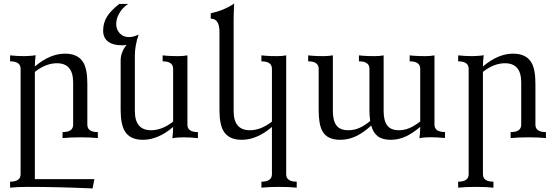

<svg xmlns="http://www.w3.org/2000/svg" viewBox="-20 -789 3172 1097"><path d="M508.8 287.6Q311.5 278.8 139.6 278.8Q80.6 278.8 37.6 283.2V249Q97.7 249 97.7 206.5V-396Q97.7 -438.5 37.6 -438.5V-472.7Q76.2 -468.3 118.2 -468.3Q133.3 -468.3 149.4 -469.7Q174.3 -471.2 183.6 -473.6Q179.2 -438.5 179.2 -409.2Q265.6 -482.4 351.6 -482.4Q426.8 -482.4 456.5 -431.2Q479 -392.6 479 -311.5V-76.7Q479 -34.2 539.1 -34.2V0Q498.5 -4.4 439.5 -4.4Q380.4 -4.4 337.4 0V-34.2Q397.9 -34.2 397.9 -76.7V-317.9Q397.9 -427.7 305.2 -427.7Q242.2 -427.7 179.2 -378.4V234.4H519.5Z M796.9 9.8Q721.2 9.8 691.9 -41.5Q669.4 -80.1 669.4 -161.1V-445.3Q669.4 -470.2 680.7 -496.1Q689.9 -517.6 703.6 -532.2Q689.9 -530.3 677.2 -530.3Q627.4 -530.3 600.6 -549.3Q569.3 -570.8 569.3 -613.8Q569.3 -659.7 592.8 -696.3Q613.3 -728 661.1 -766.6H712.4Q679.7 -745.6 661.1 -712.4Q644 -682.6 644 -651.4Q644 -620.6 664.1 -598.9Q684.1 -577.1 716.8 -577.1Q741.7 -577.1 772 -591.3Q750.5 -526.9 750.5 -472.7V-154.8Q750.5 -44.9 843.3 -44.9Q906.2 -44.9 969.2 -94.2V-396Q969.2 -438.5 909.2 -438.5V-472.7L929.2 -470.7Q952.6 -468.3 999 -468.3Q1028.8 -468.3 1050.8 -472.7V-76.7Q1050.8 -34.2 1110.8 -34.2V0Q1062.5 -4.4 1030.3 -4.4Q1015.1 -4.4 999 -3.4Q974.1 -1.5 964.8 1Q969.2 -34.2 969.2 -63.5Q882.8 9.8 796.9 9.8Z M1675.3 283.2Q1634.8 278.8 1575.7 278.8Q1516.6 278.8 1473.6 283.2V249Q1533.7 249 1533.7 206.5V-63.5Q1447.3 9.8 1361.3 9.8Q1285.6 9.8 1256.3 -41.5Q1233.9 -80.1 1233.9 -161.1V-606.9Q1233.9 -682.6 1184.1 -682.6V-712.9Q1264.2 -731 1317.9 -769Q1314.9 -709.5 1314.9 -678.2V-154.8Q1314.9 -44.9 1407.7 -44.9Q1470.7 -44.9 1533.7 -94.2V-396Q1533.7 -438.5 1473.6 -438.5V-472.7L1493.7 -470.7Q1517.1 -468.3 1563.5 -468.3Q1593.3 -468.3 1615.2 -472.7V206.5Q1615.2 249 1675.3 249Z M2213.4 9.8Q2165 9.8 2138.4 -10.5Q2111.8 -30.8 2101.1 -71.8Q2056.6 -30.8 2013.7 -10.5Q1970.7 9.8 1923.3 9.8Q1847.7 9.8 1820.8 -42Q1800.8 -79.6 1800.8 -161.1V-396Q1800.8 -438.5 1740.7 -438.5V-472.7L1760.7 -470.7Q1784.2 -468.3 1830.6 -468.3Q1844.7 -468.3 1856.9 -469.7Q1876 -471.7 1881.8 -472.7V-154.8Q1881.8 -99.6 1902.3 -72.3Q1922.9 -44.9 1969.7 -44.9Q2003.4 -44.9 2033.4 -58.1Q2063.5 -71.3 2095.2 -97.7Q2090.8 -125.5 2090.8 -161.1V-396Q2090.8 -438.5 2030.8 -438.5V-472.7L2050.8 -470.7Q2074.2 -468.3 2120.6 -468.3Q2151.9 -468.3 2171.9 -472.7V-154.8Q2171.9 -99.6 2192.4 -72.3Q2212.9 -44.9 2259.8 -44.9Q2291 -44.9 2319.8 -57.4Q2348.6 -69.8 2380.9 -94.7V-396Q2380.9 -438.5 2320.8 -438.5V-472.7L2340.8 -470.7Q2364.3 -468.3 2410.6 -468.3Q2441.4 -468.3 2462.4 -472.7V-77.1Q2462.4 -34.7 2522.5 -34.7V-0.5Q2474.1 -4.9 2441.9 -4.9Q2426.8 -4.9 2410.6 -3.9Q2385.7 -2 2376.5 0.5Q2380.9 -34.7 2380.9 -64Q2336.9 -26.9 2296.6 -8.5Q2256.3 9.8 2213.4 9.8Z M2799.3 283.2Q2758.8 278.8 2699.7 278.8Q2640.6 278.8 2597.7 283.2V249Q2657.7 249 2657.7 206.5V-396Q2657.7 -438.5 2597.7 -438.5V-472.7Q2636.2 -468.3 2678.2 -468.3Q2693.4 -468.3 2709.5 -469.7Q2734.4 -471.2 2743.7 -473.6Q2739.3 -438.5 2739.3 -409.2Q2825.7 -482.4 2911.6 -482.4Q2986.8 -482.4 3016.6 -431.2Q3039.1 -392.6 3039.1 -311.5V-76.7Q3039.1 -34.2 3099.1 -34.2V0Q3058.6 -4.4 2999.5 -4.4Q2940.4 -4.4 2897.5 0V-34.2Q2958 -34.2 2958 -76.7V-317.9Q2958 -427.7 2865.2 -427.7Q2802.2 -427.7 2739.3 -378.4V206.5Q2739.3 249 2799.3 249Z"/></svg>

Font: Almanac
Style: Regular
Weight: 400
Designer: Eden's Almanac
Version: Version 3.501;March 28, 2021;FontCreator 13.0.0.2683 64-bit